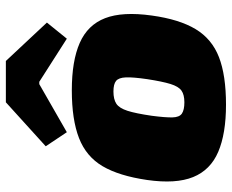

<svg xmlns="http://www.w3.org/2000/svg" viewBox="-88 -691 791 655"><g transform="rotate(-90 307.5 -363.5)"><path d="M327 -514Q427 -514 488.5 -487Q550 -460 573 -400.5Q596 -341 582 -241Q569 -147 535.5 -91.5Q502 -36 440 -12Q378 12 278 12Q179 12 117 -14.5Q55 -41 31 -100Q7 -159 21 -257Q35 -353 68 -409Q101 -465 164 -489.5Q227 -514 327 -514ZM323 -372Q296 -372 281 -362Q266 -352 257 -324Q248 -296 240 -241Q234 -195 234.5 -171Q235 -147 247.5 -138.5Q260 -130 286 -130Q312 -130 326 -140Q340 -150 348.5 -177.5Q357 -205 365 -257Q372 -305 371 -329.5Q370 -354 359 -363Q348 -372 323 -372ZM427 -739 558 -599 503 -531 356 -625H348L184 -531L136 -603L286 -739Z"/></g></svg>

Font: Exo 2 Black
Style: Italic
Weight: 900
Italic angle: -8°
Designer: Natanael Gama
Foundry: Natanael Gama
Version: Version 2.010